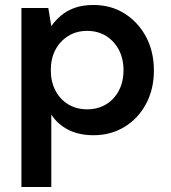

<svg xmlns="http://www.w3.org/2000/svg" viewBox="-20 -531 687 771"><path d="M66 220V-499H174L186 -426Q202 -449 225 -468.5Q248 -488 280 -499.5Q312 -511 355 -511Q426 -511 480.5 -476.5Q535 -442 566.5 -383Q598 -324 598 -248Q598 -173 566.5 -114Q535 -55 480 -21.5Q425 12 355 12Q298 12 255 -9.5Q212 -31 186 -71V220ZM330 -92Q373 -92 406 -112Q439 -132 457.5 -167.5Q476 -203 476 -249Q476 -295 457.5 -330.5Q439 -366 406 -386.5Q373 -407 330 -407Q287 -407 254 -386.5Q221 -366 202.5 -331Q184 -296 184 -249Q184 -203 202.5 -167.5Q221 -132 254 -112Q287 -92 330 -92Z"/></svg>

Font: DM Sans 20pt SemiBold
Style: Regular
Weight: 600
Version: Version 4.004;gftools[0.9.30]